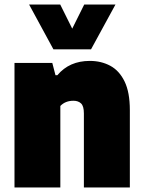

<svg xmlns="http://www.w3.org/2000/svg" viewBox="-20 -828 634 848"><path d="M44 0V-550H211L225 -496H233.5Q286.5 -559 376.5 -559Q427 -559 467 -537.5Q507 -516 530.2 -468.2Q553.5 -420.5 553.5 -341.5V0H350.5V-327Q350.5 -359.5 338 -371.2Q325.5 -383 304.5 -383Q268.5 -383 246.5 -360V0ZM216 -610 108.5 -808H246L299 -701.5L352 -808H490L382 -610Z"/></svg>

Font: Encode Sans SmCnd Black
Style: Regular
Weight: 900
Width: 4
Designer: Multiple Designers
Foundry: Impallari Type
Version: Version 3.002; ttfautohint (v1.8.3) -l 8 -r 50 -G 200 -x 14 